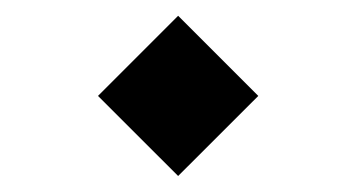

<svg xmlns="http://www.w3.org/2000/svg" viewBox="-20 -385 447 241"><path d="M203.6 -365.2 304.2 -264.6 203.6 -164.1 103 -264.6Z"/></svg>

Font: Shl
Style: Regular
Weight: 400
Foundry: Saber Rastikerdar (saber.rastikerdar@gmail.com)
Version: Version 3.4.0